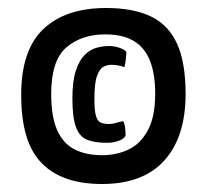

<svg xmlns="http://www.w3.org/2000/svg" viewBox="-20 -779 517 480"><path d="M235 -319Q184 -319 146 -332.5Q108 -346 82.5 -373Q57 -400 45 -442Q33 -484 33 -542Q33 -654 88.5 -706.5Q144 -759 245 -759Q313 -759 357 -738Q401 -717 422.5 -670Q444 -623 444 -544Q444 -437 391 -378Q338 -319 235 -319ZM247 -422Q217 -422 198 -429.5Q179 -437 170 -461Q161 -485 161 -533Q161 -576 169.5 -602Q178 -628 191.5 -641.5Q205 -655 221 -659.5Q237 -664 253 -664Q267 -664 281.5 -658.5Q296 -653 296 -647Q296 -643 294.5 -630.5Q293 -618 291 -611Q284 -614 275 -615.5Q266 -617 258 -617Q248 -617 238.5 -612Q229 -607 222.5 -589Q216 -571 216 -531Q216 -502 220 -489Q224 -476 232 -472.5Q240 -469 253 -469Q261 -469 271 -472Q281 -475 288 -476Q292 -469 293 -457.5Q294 -446 294 -443Q294 -434 279.5 -428Q265 -422 247 -422ZM236 -391Q271 -391 301 -405Q331 -419 349.5 -453Q368 -487 368 -545Q368 -594 355 -627Q342 -660 314.5 -676.5Q287 -693 243 -693Q184 -693 146 -660.5Q108 -628 108 -544Q108 -487 123 -453.5Q138 -420 166.5 -405.5Q195 -391 236 -391Z"/></svg>

Font: Yanone Kaffeesatz SemiBold
Style: Regular
Weight: 600
Designer: Yanone (Cyrillic: Daniel Pouzeot, Huerta Tipografica, and Cyreal)
Foundry: Yanone
Version: Version 2.003